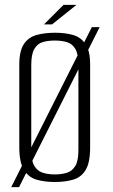

<svg xmlns="http://www.w3.org/2000/svg" viewBox="-20 -733 464 786"><path d="M26 33 356 -622H388L58 33ZM204 12Q162 12 129.5 2.5Q97 -7 78 -37.5Q59 -68 59 -130V-468Q59 -525 78 -553Q97 -581 130.5 -590Q164 -599 205 -599Q248 -599 280 -589.5Q312 -580 330.5 -552Q349 -524 349 -468V-130Q349 -67 330.5 -37Q312 -7 279.5 2.5Q247 12 204 12ZM205 -19Q233 -19 254.5 -26Q276 -33 288.5 -54Q301 -75 301 -119V-467Q301 -511 288.5 -532.5Q276 -554 254 -560.5Q232 -567 205 -567Q176 -567 154.5 -560.5Q133 -554 120.5 -532.5Q108 -511 108 -467V-119Q108 -75 120.5 -54Q133 -33 154.5 -26Q176 -19 205 -19ZM160 -633 240 -713H293L193 -633Z"/></svg>

Font: Alumni Sans Light
Style: Regular
Weight: 300
Version: Version 1.018